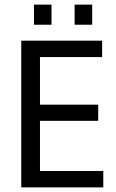

<svg xmlns="http://www.w3.org/2000/svg" viewBox="-20 -811 501 831"><path d="M203 -704H127V-791H203ZM379 -704H303V-791H379ZM427 0H72V-635H422V-564H153V-358H405V-288H153V-71H427Z"/></svg>

Font: Gemunu Libre
Style: Regular
Weight: 400
Designer: Puspanada Ekanayake, Sola Matas, Pathum Egodawatta, Kosala Senevirathne
Foundry: mooniak
Version: Version 1.100